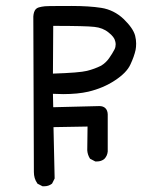

<svg xmlns="http://www.w3.org/2000/svg" viewBox="-20 -571 540 650"><path d="M322.8 -544.4Q365.7 -537.6 398.4 -506.8Q430.7 -475.6 437.5 -450.2Q440.9 -436 440.9 -423.8Q440.9 -411.6 439 -401.9Q434.1 -379.4 421.4 -352.5Q408.7 -324.7 369.1 -298.8Q330.1 -272.9 279.3 -260.7Q243.2 -252.4 193.8 -252.4Q177.2 -252.4 159.2 -253.4L160.2 -208L316.4 -211.9Q329.6 -211.9 336.9 -204.6Q344.2 -197.3 344.7 -184.1V-183.6V-58.1Q343.3 -43.5 333.5 -33.2Q323.2 -24.4 308.1 -24.4Q306.2 -24.4 302.7 -24.4L285.6 -33.2L284.2 -34.7Q276.4 -47.4 275.4 -62V-62.5L276.4 -142.6L161.1 -140.6L165 33.2L156.7 49.8L155.3 51.3Q144.5 59.6 129.4 59.6Q127.4 59.6 124 59.6L106.9 50.8Q100.1 41 97.4 31.5Q94.7 22 94.7 11.2L92.8 -514.6V-515.1Q93.8 -532.2 101.6 -540.5Q106 -544.4 111.1 -545.9Q116.2 -547.4 121.3 -548.3Q126.5 -549.3 132.1 -549.8Q137.7 -550.3 150.4 -550.5Q163.1 -550.8 222.4 -550.8Q281.7 -550.8 322.8 -544.4ZM371.6 -420.9Q371.6 -425.8 370.1 -431.2Q367.2 -445.8 347.7 -460.9Q328.1 -477.1 299.3 -480Q270 -483.4 160.2 -483.4L159.2 -321.8Q249 -324.7 274.4 -331.1Q299.8 -337.4 322.3 -348.6Q338.4 -358.4 349.4 -374Q360.4 -389.6 367.7 -403.8Q371.6 -411.6 371.6 -420.9Z"/></svg>

Font: Bakudai
Style: Bold
Weight: 700
Version: Version 1.48